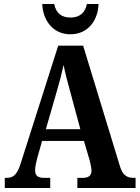

<svg xmlns="http://www.w3.org/2000/svg" viewBox="-20 -943 700 963"><path d="M333 -771C426 -771 473 -848 474 -923H416C406 -875 376 -855 333 -855C291 -855 261 -875 252 -923H192C194 -848 241 -771 333 -771ZM4 0H232V-51H198C167 -51 156 -65 156 -90C156 -108 163 -135 167 -151L191 -236H401L430 -138C433 -124 439 -102 439 -87C439 -61 422 -51 397 -51H368V0H660V-51H650C616 -51 595 -65 582 -108L397 -714H272L84 -124C65 -64 45 -51 14 -51H4ZM210 -295 266 -489C279 -533 290 -576 299 -617C307 -575 319 -532 332 -484L383 -295Z"/></svg>

Font: Noto Serif Condensed
Style: Bold
Weight: 700
Width: 3
Designer: Monotype Design Team
Foundry: Monotype Imaging Inc.
Version: Version 2.015